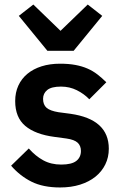

<svg xmlns="http://www.w3.org/2000/svg" viewBox="-20 -815 539 847"><path d="M189 -591 63 -745 127 -795 247 -679 367 -795 431 -745 305 -591ZM245 12Q170 12 119 -13.5Q68 -39 29 -84L107 -160Q136 -127 170.5 -108Q205 -89 250 -89Q296 -89 316.5 -105Q337 -121 337 -149Q337 -172 322.5 -185.5Q308 -199 273 -204L221 -211Q136 -222 91.5 -259.5Q47 -297 47 -369Q47 -407 61 -437.5Q75 -468 101 -489.5Q127 -511 163.5 -522.5Q200 -534 245 -534Q283 -534 312.5 -528.5Q342 -523 366 -512.5Q390 -502 410 -486.5Q430 -471 449 -452L374 -377Q351 -401 319 -417Q287 -433 249 -433Q207 -433 188.5 -418Q170 -403 170 -379Q170 -353 185.5 -339.5Q201 -326 238 -320L291 -313Q460 -289 460 -159Q460 -121 444.5 -89.5Q429 -58 401 -35.5Q373 -13 333.5 -0.5Q294 12 245 12Z"/></svg>

Font: IBM Plex Sans Thai Looped SemiBold
Style: Regular
Weight: 600
Designer: Mike Abbink, Paul van der Laan, Pieter van Rosmalen, Ben Mitchell, Mark Frömberg
Foundry: Bold Monday
Version: Version 1.1